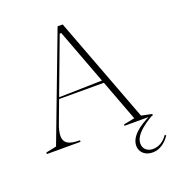

<svg xmlns="http://www.w3.org/2000/svg" viewBox="-161 -832 1060 1168"><g transform="rotate(-20 369.5 -248.5)"><path d="M18 0V-10L86 -24L345 -708H378L636 -24L704 -10V0H521V-9L592 -23L352 -662H342L151 -152Q142 -130 137.5 -109.5Q133 -89 133 -74Q133 -53 143 -38.5Q153 -24 175.5 -17Q198 -10 236 -10V0ZM192 -289V-299L498 -306V-289ZM704 -4Q640 32 607 66.5Q574 101 574 135Q574 161 591.5 176.5Q609 192 636 192Q663 192 687.5 178Q712 164 732 135L739 142Q717 175 688.5 193Q660 211 628 211Q604 211 585.5 202Q567 193 556.5 176.5Q546 160 546 139Q546 99 584 61.5Q622 24 697 -10Z"/></g></svg>

Font: Kalnia ExtraLight
Style: Regular
Weight: 250
Designer: Frida Medrano
Foundry: Frida Medrano
Version: Version 1.105